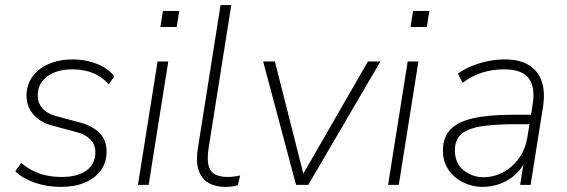

<svg xmlns="http://www.w3.org/2000/svg" viewBox="-20 -725 2222 753"><path d="M220 8Q164 8 116.5 -8.5Q69 -25 40 -53L63 -86Q87 -66 112 -54Q137 -42 164.5 -36.5Q192 -31 223 -31Q283 -31 318.5 -56Q354 -81 354 -128Q354 -158 334.5 -178Q315 -198 280 -207L183 -233Q138 -245 111 -276Q84 -307 84 -350Q84 -392 107 -424Q130 -456 171 -474Q212 -492 265 -492Q299 -492 330.5 -484Q362 -476 387.5 -461Q413 -446 428 -426L407 -394Q380 -424 344.5 -438.5Q309 -453 264 -453Q203 -453 165.5 -425.5Q128 -398 128 -351Q128 -322 145.5 -301Q163 -280 199 -270L296 -244Q343 -231 370.5 -203Q398 -175 398 -131Q398 -88 375.5 -57Q353 -26 313 -9Q273 8 220 8Z M609 -619 619 -682H683L673 -619ZM521 0 598 -484H640L563 0Z M864 8Q802 8 773 -30Q744 -68 756 -143L845 -705H887L798 -143Q792 -103 797.5 -78Q803 -53 822 -42Q841 -31 872 -31Q885 -31 897 -32.5Q909 -34 922 -37L913 1Q902 5 888.5 6.5Q875 8 864 8Z M1141 0 1012 -484H1058L1177 -15H1153L1423 -484H1472L1189 0Z M1590 -619 1600 -682H1664L1654 -619ZM1502 0 1579 -484H1621L1544 0Z M1873 8Q1833 8 1797 -9.5Q1761 -27 1739 -59Q1717 -91 1717 -134Q1717 -185 1745.5 -216Q1774 -247 1835 -261Q1896 -275 1992 -275H2073L2067 -238H2008Q1915 -238 1862 -228.5Q1809 -219 1786.5 -196.5Q1764 -174 1764 -136Q1764 -84 1798.5 -57Q1833 -30 1876 -30Q1916 -30 1952.5 -49Q1989 -68 2015 -104Q2041 -140 2049 -191L2069 -315Q2080 -383 2053.5 -418Q2027 -453 1957 -453Q1911 -453 1871.5 -440.5Q1832 -428 1794 -400L1776 -436Q1799 -453 1829 -465.5Q1859 -478 1892.5 -485Q1926 -492 1959 -492Q2018 -492 2054.5 -469.5Q2091 -447 2105 -404.5Q2119 -362 2109 -302L2061 0H2020L2038 -116H2048Q2035 -74 2007.5 -46.5Q1980 -19 1944.5 -5.5Q1909 8 1873 8Z"/></svg>

Font: Nunito Sans 12pt ExtraLight 12pt ExtraLight
Style: Italic
Weight: 250
Italic angle: -9°
Version: Version 3.101;gftools[0.9.27]